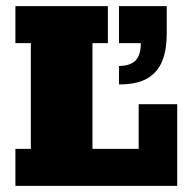

<svg xmlns="http://www.w3.org/2000/svg" viewBox="-20 -603 615 623"><path d="M30 0V-120H80V-463H30V-583H330V-463H280V-120H430V-265H555V0ZM366 -329V-389Q402 -389 419.5 -406.5Q437 -424 437 -463H366V-583H521V-492Q521 -443 507 -406.5Q493 -370 459.5 -349.5Q426 -329 366 -329Z"/></svg>

Font: Rokkitt SemiBold Black
Style: Regular
Weight: 900
Version: Version 3.103